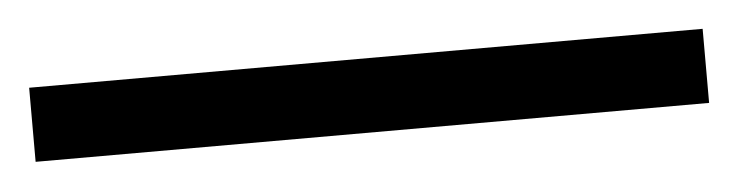

<svg xmlns="http://www.w3.org/2000/svg" viewBox="-23 35 546 142"><g transform="rotate(-5 250.0 105.5)"><path d="M0 133V78H500V133Z"/></g></svg>

Font: renner_400book
Style: Book
Weight: 400
Version: Version 003.000 ; ttfautohint (v0.97) -l 8 -r 50 -G 200 -x 1